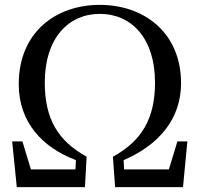

<svg xmlns="http://www.w3.org/2000/svg" viewBox="-20 -769 821 789"><path d="M49 0H329L336 -125C219 -190 164 -279 164 -430C164 -613 262 -712 390 -712C522 -712 617 -610 617 -430C617 -285 565 -191 444 -125L453 0H732L750 -188H709L674 -73H490L488 -111C635 -174 724 -282 724 -427C724 -635 572 -749 390 -749C210 -749 57 -637 57 -423C57 -267 154 -163 292 -111L290 -73H107L72 -188H30Z"/></svg>

Font: Noto Serif KR Medium
Style: Regular
Weight: 500
Designer: Ryoko NISHIZUKA 西塚涼子 (kana & ideographs); Frank Grießhammer (Latin, Greek & Cyrillic); Wenlong ZHANG 张文龙 (bopomofo); San
Foundry: Adobe
Version: Version 2.001;hotconv 1.1.0;makeotfexe 2.6.0